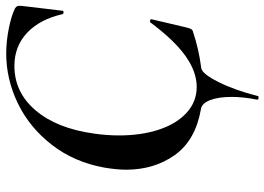

<svg xmlns="http://www.w3.org/2000/svg" viewBox="-140 -536 872 633"><g transform="rotate(-90 296.5 -220.0)"><path d="M291 196Q288 196 285.5 194.5Q283 193 284 191Q293 146 293 107Q293 64 282.5 36.5Q272 9 253 6Q150 -12 101.5 -80Q53 -148 53 -241Q53 -271 60 -313Q78 -412 135 -485.5Q192 -559 271.5 -597.5Q351 -636 436 -636Q476 -636 518.5 -627.5Q561 -619 585 -607Q591 -603 592.5 -599Q594 -595 593 -584L577 -450Q577 -447 572 -447Q567 -447 566 -450Q549 -525 504.5 -567Q460 -609 395 -609Q308 -609 248.5 -539Q189 -469 172 -346Q166 -304 166 -264Q166 -191 185 -133Q204 -75 240.5 -41.5Q277 -8 326 -8Q376 -8 428 -45Q480 -82 538 -160Q539 -162 542 -162Q545 -162 547.5 -160.5Q550 -159 549 -157L522 -42Q519 -30 516 -25.5Q513 -21 504 -19Q450 -1 388 7Q369 10 342 64Q315 118 296 193Q296 196 291 196Z"/></g></svg>

Font: Cormorant Garamond
Style: Bold Italic
Weight: 700
Italic angle: -10°
Designer: Christian Thalmann (Catharsis Fonts)
Foundry: Catharsis Fonts
Version: Version 4.000